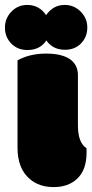

<svg xmlns="http://www.w3.org/2000/svg" viewBox="-54 -761 379 790"><path d="M235.8 -516.1Q266.6 -493.2 266.6 -451.7V-246.1Q266.6 -173.3 301.8 -151.4Q302.2 -148.9 302.2 -142.1V-133.3Q302.2 -61.5 263.2 -25.4Q227.1 8.8 166.7 8.8Q106.4 8.8 67.4 -25.4Q18.1 -68.8 18.1 -152.3V-512.7Q68.4 -540.5 135.3 -540.5Q202.1 -540.5 235.8 -516.1ZM58.1 -740.7Q107.4 -740.7 135.7 -698.7Q164.6 -740.7 212.4 -740.7Q250.5 -740.7 277.8 -713.4Q305.2 -686 305.2 -647.7Q305.2 -609.4 279.8 -582.8Q254.4 -556.2 213.4 -556.2Q163.1 -556.2 136.7 -594.7Q110.8 -555.2 59.1 -555.2Q18.1 -555.2 -7.8 -582Q-33.7 -608.9 -33.7 -647.2Q-33.7 -685.5 -7.1 -713.1Q19.5 -740.7 58.1 -740.7Z"/></svg>

Font: Modak
Style: Regular
Weight: 400
Version: Version 1.036;PS Version 1.000;hotconv 1.0.79;makeotf.lib2.5